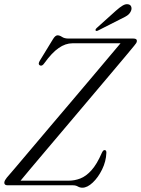

<svg xmlns="http://www.w3.org/2000/svg" viewBox="-20 -884 673 916"><path d="M328 0H16.5Q0.5 0 0.5 -12.5Q1 -19 4.2 -24.5Q7.5 -30 12.5 -36.5Q22 -47 52 -82.5Q82 -118 125.8 -169.8Q169.5 -221.5 220.5 -281.8Q271.5 -342 323.8 -403.5Q376 -465 422.5 -520.2Q469 -575.5 504 -617Q539 -658.5 555 -677.5H325.5Q292.5 -677.5 260 -655Q227.5 -632.5 191.5 -582.5Q180.5 -566 169.5 -572.5Q160 -578 170 -594.5L232 -696Q243.5 -715.5 254.5 -715.5Q264.5 -715.5 276 -707.8Q287.5 -700 308 -700H617Q633.5 -700 633 -688.5Q633 -683.5 629.5 -678Q626 -672.5 620 -665.5Q609.5 -652.5 578.8 -615.8Q548 -579 504 -527Q460 -475 409 -414.5Q358 -354 306.2 -292.8Q254.5 -231.5 208.2 -177Q162 -122.5 127.8 -81.8Q93.5 -41 78 -22H307Q336 -22 363.2 -32.5Q390.5 -43 416.2 -71.5Q442 -100 465.5 -154Q472 -168.5 479 -168Q488 -168 487.5 -155Q486 -114 467.2 -75.8Q448.5 -37.5 422.5 -13Q396.5 11.5 373 11.5Q361.5 11.5 351.5 5.8Q341.5 0 328 0ZM532.5 -832.5Q551 -849 565.2 -857.5Q579.5 -866 591.5 -863.5Q603 -861.5 606.2 -851.5Q609.5 -841.5 604.5 -831Q598.5 -817.5 585.8 -809.2Q573 -801 555.5 -793L447 -738Q438.5 -734 436 -739Q434 -743.5 442 -751Z"/></svg>

Font: Fraunces 144pt S050 Light
Style: Italic
Weight: 300
Italic angle: -16°
Version: Version 1.000; ttfautohint (v1.8.3)